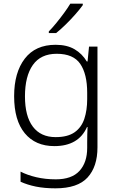

<svg xmlns="http://www.w3.org/2000/svg" viewBox="-20 -786 639 1046"><path d="M283 -542Q345 -542 386.5 -517.5Q428 -493 453 -451H457L465 -532H511V17Q511 122 457 181Q403 240 282 240Q222 240 175.5 230.5Q129 221 92 204V149Q129 168 178 179.5Q227 191 284 191Q371 191 413 145Q455 99 455 20V-11Q455 -32 455.5 -53.5Q456 -75 457 -94H454Q408 10 276 10Q173 10 115 -60Q57 -130 57 -262Q57 -391 115 -466.5Q173 -542 283 -542ZM289 -493Q202 -493 159 -432Q116 -371 116 -261Q116 -153 159 -96Q202 -39 283 -39Q349 -39 386.5 -65.5Q424 -92 439.5 -139Q455 -186 455 -246V-281Q455 -382 417.5 -437.5Q380 -493 289 -493ZM431 -758Q416 -737 391.5 -709Q367 -681 339 -653.5Q311 -626 286 -606H246V-615Q265 -634 287 -661Q309 -688 329.5 -716Q350 -744 363 -766H431Z"/></svg>

Font: Noto Sans Light
Style: Regular
Weight: 300
Designer: Monotype Design Team
Foundry: Monotype Imaging Inc.
Version: Version 2.007